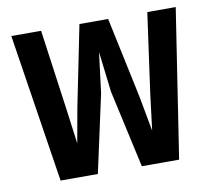

<svg xmlns="http://www.w3.org/2000/svg" viewBox="-66 -629 783 705"><g transform="rotate(-10 325.0 -277.0)"><path d="M105 0 19 -554H130L172 -252L189 -124L212 -252L273 -554H380L444 -252L468 -122L484 -252L526 -554H632L547 0H408L344 -289L326 -440L307 -289L244 0Z"/></g></svg>

Font: Azeret Mono Thin Medium
Style: Regular
Weight: 500
Version: Version 1.002